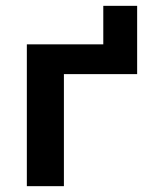

<svg xmlns="http://www.w3.org/2000/svg" viewBox="-20 -638 505 658"><path d="M72 0V-486H334V-618H450V-384H199V0Z"/></svg>

Font: Cantarell
Style: Bold
Weight: 700
Designer: Dave Crossland, Nikolaus Waxweiler, Florian Fecher, Jacques Le Bailly, Eben Sorkin, Alexei Vanyashin, Alexios Zavras, Em
Version: Version 0.303